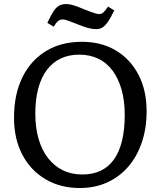

<svg xmlns="http://www.w3.org/2000/svg" viewBox="-20 -922 800 956"><path d="M377.9 14.2Q279.8 14.2 205.8 -30Q131.8 -74.2 90.8 -152.6Q49.8 -231 49.8 -335.9Q49.8 -452.1 91.3 -536.6Q132.8 -621.1 208.5 -667.5Q284.2 -713.9 387.2 -713.9Q484.4 -713.9 556.6 -670.9Q628.9 -627.9 669.4 -550Q710 -472.2 710 -368.2Q710 -283.2 686 -212.6Q662.1 -142.1 618.2 -91.6Q574.2 -41 513.2 -13.4Q452.1 14.2 377.9 14.2ZM390.1 -53.2Q441.9 -53.2 481.4 -72Q521 -90.8 547.6 -128.4Q574.2 -166 587.6 -221.4Q601.1 -276.9 601.1 -349.1Q601.1 -419.9 585.4 -475.3Q569.8 -530.8 541 -569.8Q512.2 -608.9 470.2 -629.4Q428.2 -649.9 374 -649.9Q322.3 -649.9 281.7 -630.4Q241.2 -610.8 213.1 -573.5Q185.1 -536.1 170.4 -481.4Q155.8 -426.8 155.8 -356.9Q155.8 -287.1 171.9 -231Q188 -174.8 219 -135Q250 -95.2 293 -74.2Q335.9 -53.2 390.1 -53.2ZM459 -776.9Q439.9 -776.9 419.4 -782.5Q398.9 -788.1 366.7 -800.8Q346.7 -808.6 332.3 -814.2Q317.9 -819.8 308.3 -822.5Q298.8 -825.2 293.9 -825.2Q279.8 -825.2 270.3 -818.1Q260.7 -811 247.1 -789.1L215.8 -808.1Q232.9 -845.2 246.3 -865.7Q259.8 -886.2 274.9 -894Q290 -901.9 308.6 -901.9Q323.7 -901.9 343.3 -896.5Q362.8 -891.1 397.9 -876Q431.2 -862.8 448 -857.4Q464.8 -852.1 473.6 -852.1Q485.8 -852.1 493.9 -859.1Q502 -866.2 518.1 -889.2L548.8 -870.1Q531.7 -834 517.8 -814Q503.9 -793.9 490.5 -785.4Q477.1 -776.9 459 -776.9Z"/></svg>

Font: Literata
Style: Regular
Weight: 400
Designer: Latin by Veronika Burian and Jose Scaglione. Greek by Irene Vlachou. Cyrillic by Vera Evstafieva.
Foundry: TypeTogether
Version: Version 3.002